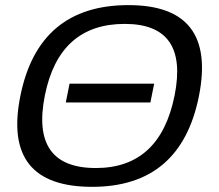

<svg xmlns="http://www.w3.org/2000/svg" viewBox="-20 -723 853 748"><path d="M353.5 -68.4Q603.5 -68.4 660.2 -351.1Q715.8 -629.9 465.8 -629.9Q210.4 -629.9 154.8 -351.1Q98.1 -68.4 353.5 -68.4ZM59.1 -348.1Q129.9 -703.1 480.5 -703.1Q825.7 -703.1 754.9 -348.1Q684.1 4.9 338.9 4.9Q-11.7 4.9 59.1 -348.1ZM251 -397H580.6L565.9 -323.7H236.3Z"/></svg>

Font: Sansation
Style: Italic
Weight: 400
Designer: Bernd Montag
Version: Version 1.301